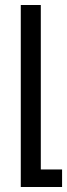

<svg xmlns="http://www.w3.org/2000/svg" viewBox="-20 -512 268 767"><path d="M63 235H228V165H143V-492H63Z"/></svg>

Font: Noto Sans Armenian ExtraCondensed
Style: Regular
Weight: 400
Width: 2
Designer: Monotype Design Team
Foundry: Monotype Imaging Inc.
Version: Version 2.008